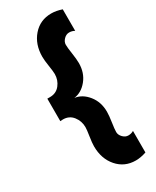

<svg xmlns="http://www.w3.org/2000/svg" viewBox="-232 -776 844 1042"><g transform="rotate(-30 190.0 -254.5)"><path d="M289 206Q219 206 174.5 155Q130 104 130 26Q130 4 136 -34Q142 -72 142 -88Q142 -126 119 -155.5Q96 -185 57 -185L40 -184V-325H57Q96 -325 119 -354Q142 -383 142 -421Q142 -437 136 -475Q130 -513 130 -535Q130 -613 174.5 -664Q219 -715 289 -715Q320 -715 355 -703V-568Q340 -577 321.5 -577Q303 -577 288 -561.5Q273 -546 273 -528Q273 -510 279 -470.5Q285 -431 285 -407Q285 -346 250.5 -303.5Q216 -261 169 -255Q216 -249 250.5 -206Q285 -163 285 -102Q285 -78 279 -38.5Q273 1 273 19Q273 37 288 52.5Q303 68 321.5 68Q340 68 355 59V194Q320 206 289 206Z"/></g></svg>

Font: Hind Kochi
Style: Bold
Weight: 700
Designer: Dhruvi Tolia
Foundry: Indian Type Foundry
Version: Version 0.702;PS 1.0;hotconv 1.0.81;makeotf.lib2.5.63406